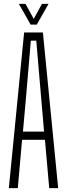

<svg xmlns="http://www.w3.org/2000/svg" viewBox="-20 -967 344 987"><path d="M25.5 0 104 -800H200.5L279 0H233L211 -248.5H93.5L71.5 0ZM98 -290.5H206.5L191.5 -464.5L166.5 -758H138.5L113.5 -464ZM137.5 -840.5 77 -947H111L153.5 -870L195.5 -947H229.5L169 -840.5Z"/></svg>

Font: Big Shoulders Display Thin Light
Style: Regular
Weight: 300
Version: Version 2.002